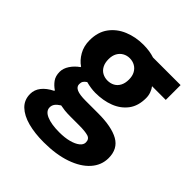

<svg xmlns="http://www.w3.org/2000/svg" viewBox="-195 -643 989 989"><g transform="rotate(45 300.0 -148.5)"><path d="M277 211Q212 211 161.5 197.5Q111 184 81.5 156Q52 128 52 84Q52 54 71.5 29Q91 4 129 -15V-19Q108 -33 93.5 -53Q79 -73 79 -104Q79 -129 95.5 -154Q112 -179 138 -197V-201Q111 -219 92 -252Q73 -285 73 -328Q73 -388 102.5 -428Q132 -468 180.5 -488Q229 -508 285 -508Q331 -508 367 -496H568V-388H468Q477 -377 483.5 -359.5Q490 -342 490 -323Q490 -266 462.5 -229.5Q435 -193 389 -175Q343 -157 285 -157Q271 -157 253 -159.5Q235 -162 217 -167Q205 -159 200 -151Q195 -143 195 -130Q195 -111 215.5 -102Q236 -93 279 -93H371Q469 -93 520.5 -64Q572 -35 572 32Q572 84 536 124.5Q500 165 433.5 188Q367 211 277 211ZM285 -246Q306 -246 323 -255Q340 -264 350 -282.5Q360 -301 360 -328Q360 -354 350 -372Q340 -390 323 -399.5Q306 -409 285 -409Q265 -409 248 -399.5Q231 -390 221 -372Q211 -354 211 -328Q211 -301 221 -282.5Q231 -264 248 -255Q265 -246 285 -246ZM298 118Q338 118 368 110Q398 102 415 88.5Q432 75 432 58Q432 33 410 26.5Q388 20 345 20H283Q256 20 238.5 18Q221 16 207 13Q188 25 180 36.5Q172 48 172 62Q172 89 206 103.5Q240 118 298 118Z"/></g></svg>

Font: Source Code Pro ExtraLight
Style: Bold
Weight: 700
Monospace: yes
Version: Version 1.018;hotconv 1.0.116;makeotfexe 2.5.65601